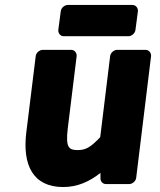

<svg xmlns="http://www.w3.org/2000/svg" viewBox="-20 -717 643 774"><path d="M86 -183C70 -53 112 37 235 37C292 37 341 15 385 -20V3C385 14 394 25 407 25H501C512 25 527 15 529 0L589 -491C590 -502 582 -516 567 -516H452C441 -516 426 -506 424 -491L384 -164C346 -124 326 -112 294 -112C258 -112 244 -121 253 -198L289 -491C290 -502 282 -516 267 -516H152C141 -516 126 -506 124 -491ZM215 -596C214 -585 222 -571 237 -571H498C509 -571 524 -581 526 -596L536 -672C537 -683 529 -697 514 -697H253C242 -697 227 -687 225 -672Z"/></svg>

Font: Falling Sky
Style: BlkObl
Weight: 900
Designer: Paul D. Hunt
Foundry: Adobe Systems Incorporated
Version: Version 1.02